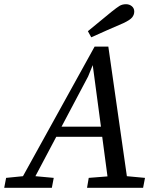

<svg xmlns="http://www.w3.org/2000/svg" viewBox="-56 -891 757 911"><path d="M362 -528 236 -290H423L384 -582ZM-36 0 -27 -47 53 -55 393 -670H458L546 -55L632 -47L623 0H357L365 -47L454 -54L429 -242H211L112 -55L199 -47L190 0ZM361 -743Q389 -766 417 -789Q445 -812 473 -835Q498 -855 511 -863Q524 -871 542 -871Q558 -871 569.5 -861.5Q581 -852 581 -836Q581 -821 571 -808.5Q561 -796 529 -781Q491 -765 453 -748Q415 -731 377 -714Z"/></svg>

Font: Source Serif 4 SmText
Style: Italic
Weight: 400
Italic angle: -12°
Designer: Frank Grießhammer
Foundry: Adobe
Version: Version 4.005;hotconv 1.1.0;makeotfexe 2.6.0